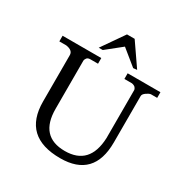

<svg xmlns="http://www.w3.org/2000/svg" viewBox="-212 -1147 1284 1324"><g transform="rotate(30 429.5 -485.0)"><path d="M573 -790 603 -793 481 -970H420L297 -793H329L450 -890ZM95 -695Q150 -687 150 -649V-280Q150 0 447 0Q714 0 714 -280V-649Q714 -664 735 -679Q755 -693 769 -695H819V-740H558V-695H618Q636 -692 646 -682Q655 -671 655 -661V-280Q646 -59 450 -59Q250 -59 250 -280V-662Q250 -672 259 -684Q267 -695 288 -695H348V-740H40V-695Z"/></g></svg>

Font: Sawarabi Mincho
Style: Regular
Weight: 400
Version: Version 1.082; ttfautohint (v1.8.4.7-5d5b)